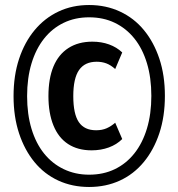

<svg xmlns="http://www.w3.org/2000/svg" viewBox="-20 -735 711 765"><path d="M335 10Q268 10 212.5 -15.5Q157 -41 117.5 -89Q78 -137 56 -203.5Q34 -270 34 -352Q34 -434 56 -500.5Q78 -567 118 -615Q158 -663 213 -689Q268 -715 335 -715Q402 -715 458 -689Q514 -663 553.5 -615Q593 -567 615 -501Q637 -435 637 -353Q637 -271 615 -204.5Q593 -138 553 -89.5Q513 -41 457.5 -15.5Q402 10 335 10ZM345 -136Q290 -136 251.5 -161Q213 -186 193 -235Q173 -284 173 -352Q173 -422 193 -470Q213 -518 252.5 -543.5Q292 -569 348 -569Q384 -569 414.5 -558Q445 -547 467 -526L439 -460Q421 -476 403.5 -482.5Q386 -489 365 -489Q318 -489 295 -456Q272 -423 272 -352Q272 -281 294 -248.5Q316 -216 363 -216Q387 -216 405 -224Q423 -232 439 -246L467 -181Q445 -159 413.5 -147.5Q382 -136 345 -136ZM335 -39Q392 -39 437.5 -61Q483 -83 515.5 -124Q548 -165 565.5 -223Q583 -281 583 -353Q583 -425 565.5 -483Q548 -541 515.5 -581.5Q483 -622 437.5 -644Q392 -666 335 -666Q279 -666 233.5 -644Q188 -622 155.5 -581Q123 -540 105.5 -482Q88 -424 88 -352Q88 -280 105.5 -222Q123 -164 155.5 -123.5Q188 -83 234 -61Q280 -39 335 -39Z"/></svg>

Font: Nunito Sans 7pt Condensed
Style: Bold
Weight: 700
Width: 3
Designer: Vernon Adams
Foundry: Vernon Adams
Version: Version 3.101;gftools[0.9.27]